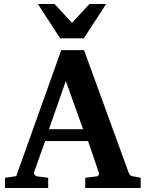

<svg xmlns="http://www.w3.org/2000/svg" viewBox="-20 -937 726 957"><path d="M681.2 0H404.8V-50.8L463.9 -58.1Q468.3 -59.1 471.7 -64.7Q475.1 -70.3 473.1 -75.2L418.9 -233.9H205.1L149.9 -79.1Q147 -72.3 152.6 -65.7Q158.2 -59.1 164.1 -58.1L220.2 -50.8V0H4.9V-50.8L61 -59.1L285.2 -687H398.9L621.1 -77.1Q625 -67.4 628.9 -63.7Q632.8 -60.1 643.1 -58.1L681.2 -50.8ZM394 -293 308.1 -533.2 224.1 -293ZM508.8 -917 397.9 -746.1H279.8L168.9 -917H252L338.9 -823.2L425.8 -917Z"/></svg>

Font: Veleka
Style: Bold
Weight: 700
Designer: Stefan Peev, Context Ltd, 2016; SIL International, 1997-2014.
Foundry: Stefan Peev, Context Ltd, 2016
Version: Version 1.000